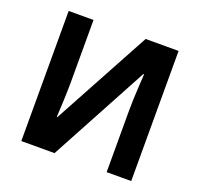

<svg xmlns="http://www.w3.org/2000/svg" viewBox="-124 -852 1031 990"><g transform="rotate(20 391.5 -357.0)"><path d="M89.8 -713.9H226.1V-376Q226.1 -363.8 225.8 -348.6Q225.6 -333.5 225.1 -317.1Q224.6 -300.8 224.1 -284.4Q223.6 -268.1 222.7 -252.4Q220.7 -216.3 219.2 -179.2H222.2L512.2 -713.9H692.9V0H558.1V-335.9Q558.1 -363.8 559.3 -398.7Q560.5 -433.6 562.5 -465.3Q564.5 -502.4 566.9 -540H563L272 0H89.8Z"/></g></svg>

Font: Droid Sans
Style: Bold
Weight: 700
Foundry: Ascender Corporation
Version: Version 1.00 build 112